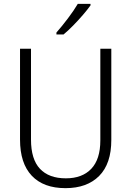

<svg xmlns="http://www.w3.org/2000/svg" viewBox="-20 -1060 682 997"><path d="M558 -333Q558 -210 495 -146.5Q432 -83 320 -83Q206 -83 145 -147.5Q84 -212 84 -335V-807H141V-335Q141 -233 187.5 -183.5Q234 -134 322 -134Q407 -134 454 -183.5Q501 -233 501 -331V-807H558ZM450 -1032Q435 -1011 411 -983Q387 -955 360 -927.5Q333 -900 310 -881H273V-891Q302 -924 333 -965Q364 -1006 384 -1040H450Z"/></svg>

Font: Noto Sans Telugu UI SemiCondensed Light
Style: Regular
Weight: 300
Width: 4
Designer: Jelle Bosma - Monotype Design Team
Foundry: Monotype Imaging Inc.
Version: Version 2.005; ttfautohint (v1.8.4.7-5d5b)